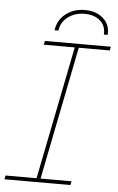

<svg xmlns="http://www.w3.org/2000/svg" viewBox="-64 -910 585 951"><g transform="rotate(5 229.0 -435.0)"><path d="M305 -681 173 -19H327L323 0H-5L-1 -19H153L285 -681H131L135 -700H463L459 -681ZM320 -870Q375 -870 410.5 -839Q446 -808 442 -757H423Q426 -800 397 -825.5Q368 -851 319 -851Q272 -851 237.5 -825.5Q203 -800 197 -757H178Q185 -809 225 -839.5Q265 -870 320 -870Z"/></g></svg>

Font: Montserrat Alternates Thin
Style: Italic
Weight: 250
Italic angle: -11.3°
Designer: Julieta Ulanovsky
Foundry: Julieta Ulanovsky
Version: Version 7.200